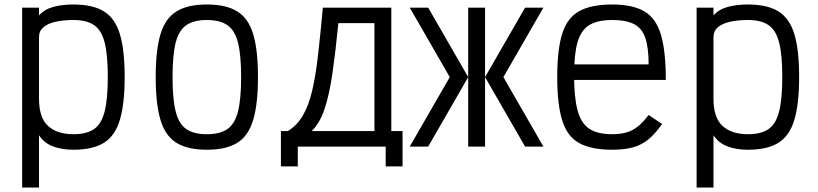

<svg xmlns="http://www.w3.org/2000/svg" viewBox="-20 -652 3640 854"><path d="M78.5 182V-618H153.5V-583.5Q177.5 -610.5 216.5 -621.2Q255.5 -632 307 -632Q393 -632 442.5 -601.2Q492 -570.5 513.2 -500.2Q534.5 -430 534.5 -310Q534.5 -190 513.2 -119Q492 -48 442.5 -17Q393 14 307 14Q255 14 215.8 -0.8Q176.5 -15.5 153.5 -50.5V182ZM307 -55Q365.5 -55 398.8 -78.2Q432 -101.5 445.8 -157.5Q459.5 -213.5 459.5 -310Q459.5 -406.5 445.8 -461.8Q432 -517 398.8 -540Q365.5 -563 307 -563Q262 -563 227.2 -555.2Q192.5 -547.5 173 -530.8Q153.5 -514 153.5 -486.5V-213.5Q153.5 -128.5 193.8 -91.8Q234 -55 307 -55Z M900 14Q814.5 14 764.8 -16.8Q715 -47.5 693.8 -118.8Q672.5 -190 672.5 -309Q672.5 -429 693.8 -499.8Q715 -570.5 764.8 -601.2Q814.5 -632 900 -632Q986 -632 1035.5 -601.2Q1085 -570.5 1106.2 -499.8Q1127.5 -429 1127.5 -309Q1127.5 -190 1106.2 -118.8Q1085 -47.5 1035.5 -16.8Q986 14 900 14ZM900 -55Q958.5 -55 991.8 -78.2Q1025 -101.5 1038.8 -157Q1052.5 -212.5 1052.5 -309Q1052.5 -406.5 1038.8 -461.5Q1025 -516.5 991.8 -539.8Q958.5 -563 900 -563Q841.5 -563 808.2 -539.8Q775 -516.5 761.2 -461.5Q747.5 -406.5 747.5 -309Q747.5 -212.5 761.2 -157Q775 -101.5 808.2 -78.2Q841.5 -55 900 -55Z M1260.5 -69Q1301.5 -94.5 1327.2 -138.5Q1353 -182.5 1368.5 -248.5Q1384 -314.5 1394.5 -406Q1405 -497.5 1416 -618H1720.5V-69H1645.5V-549H1485Q1472.5 -422 1458.8 -326.5Q1445 -231 1423.5 -167Q1402 -103 1366 -69ZM1229.5 88V-69H1770.5V88H1695.5V0H1304.5V88Z M2137.5 -309 2315.5 -618H2397L2219 -309ZM1802.5 0 1980.5 -309H2062.5L1884.5 0ZM1980.5 -309 1802.5 -618H1884.5L2062.5 -309ZM2062.5 0V-618H2137.5V0ZM2315.5 0 2137.5 -309H2219L2397 0Z M2702.5 14Q2610 14 2556.5 -15.5Q2503 -45 2480.8 -116Q2458.5 -187 2458.5 -309Q2458.5 -432 2480.8 -502.5Q2503 -573 2556.5 -602.5Q2610 -632 2702.5 -632Q2794 -632 2846 -601.5Q2898 -571 2919.8 -497.5Q2941.5 -424 2941.5 -296.5H2487.5V-365.5H2865Q2865 -440.5 2850.2 -483.5Q2835.5 -526.5 2800 -544.8Q2764.5 -563 2702.5 -563Q2638 -563 2601.2 -540.5Q2564.5 -518 2549 -464.8Q2533.5 -411.5 2533.5 -318Q2533.5 -218.5 2549 -161Q2564.5 -103.5 2601.2 -79.2Q2638 -55 2702.5 -55Q2739.5 -55 2766.8 -63Q2794 -71 2817.2 -89.5Q2840.5 -108 2865 -140.5L2925 -100.5Q2894.5 -57 2864 -32Q2833.5 -7 2795.2 3.5Q2757 14 2702.5 14Z M3078.5 182V-618H3153.5V-583.5Q3177.5 -610.5 3216.5 -621.2Q3255.5 -632 3307 -632Q3393 -632 3442.5 -601.2Q3492 -570.5 3513.2 -500.2Q3534.5 -430 3534.5 -310Q3534.5 -190 3513.2 -119Q3492 -48 3442.5 -17Q3393 14 3307 14Q3255 14 3215.8 -0.8Q3176.5 -15.5 3153.5 -50.5V182ZM3307 -55Q3365.5 -55 3398.8 -78.2Q3432 -101.5 3445.8 -157.5Q3459.5 -213.5 3459.5 -310Q3459.5 -406.5 3445.8 -461.8Q3432 -517 3398.8 -540Q3365.5 -563 3307 -563Q3262 -563 3227.2 -555.2Q3192.5 -547.5 3173 -530.8Q3153.5 -514 3153.5 -486.5V-213.5Q3153.5 -128.5 3193.8 -91.8Q3234 -55 3307 -55Z"/></svg>

Font: Victor Mono Thin
Style: Regular
Weight: 100
Monospace: yes
Designer: Rune Bjørnerås
Version: Version 1.561;gftools[0.9.30]